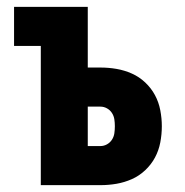

<svg xmlns="http://www.w3.org/2000/svg" viewBox="-20 -540 540 560"><path d="M99 0V-406H21V-520H236V-343H273Q297 -343 320 -339Q343 -335 364.5 -325.5Q386 -316 403.5 -299.5Q421 -283 432 -262.5Q443 -242 447.5 -218.5Q452 -195 452 -172Q452 -148 447.5 -124.5Q443 -101 432 -80.5Q421 -60 403.5 -43.5Q386 -27 364.5 -17.5Q343 -8 320 -4Q297 0 273 0ZM273 -114Q283 -114 292 -119Q301 -124 306.5 -132.5Q312 -141 313.5 -151Q315 -161 315 -172Q315 -182 313.5 -192Q312 -202 306.5 -210.5Q301 -219 292 -224Q283 -229 273 -229H236V-114Z"/></svg>

Font: Iosevka Curly Heavy
Style: Regular
Weight: 900
Monospace: yes
Designer: Belleve Invis
Foundry: Belleve Invis
Version: Version 22.1.2; ttfautohint (v1.8.4)